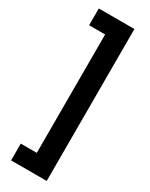

<svg xmlns="http://www.w3.org/2000/svg" viewBox="-257 -847 869 1111"><g transform="rotate(30 177.0 -291.5)"><path d="M43 104H150V-687H43V-799H281V216H43Z"/></g></svg>

Font: Noto Sans Sinhala ExtraCondensed ExtraBold
Style: Regular
Weight: 800
Width: 2
Designer: Jelle Bosma - Monotype Design Team
Foundry: Monotype Imaging Inc.
Version: Version 2.006; ttfautohint (v1.8.4.7-5d5b)